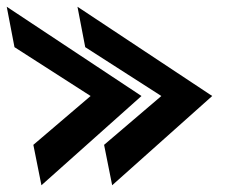

<svg xmlns="http://www.w3.org/2000/svg" viewBox="-102 -562 735 570"><path d="M21 -12 318 -277 -82 -542 -59 -422 167 -277 -3 -132ZM231 -12 528 -277 128 -542 151 -422 377 -277 207 -132Z"/></svg>

Font: Charger EcoBlack
Style: OpObl
Weight: 1000
Designer: Jasper
Foundry: Cannot Into Space Fonts
Version: Version 1.1